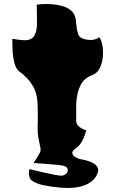

<svg xmlns="http://www.w3.org/2000/svg" viewBox="-20 -737 564 940"><path d="M373 42Q399 46 421 54.5Q443 63 454 76.5Q465 90 458 110Q452 129 432.5 147.5Q413 166 375.5 176Q338 186 279 182Q233 178 193.5 170Q154 162 131 143Q126 138 123.5 127Q121 116 121.5 105Q122 94 125 91Q125 91 144.5 96Q164 101 191.5 107Q219 113 244 118Q269 123 281 123Q296 122 304.5 113Q313 104 311.5 92.5Q310 81 295 76Q288 73 264 70.5Q240 68 212.5 66Q185 64 164.5 62.5Q144 61 144 61Q144 61 150 52Q156 43 163.5 31Q171 19 176 9Q181 -1 177 -17.5Q173 -34 168.5 -58.5Q164 -83 164 -116Q165 -119 165 -140Q165 -161 165 -186Q165 -211 164 -223Q163 -281 139 -319.5Q115 -358 76 -386Q58 -399 50.5 -428.5Q43 -458 41.5 -491Q40 -524 40 -547Q45 -546 67 -543Q89 -540 105 -540Q137 -541 149.5 -565Q162 -589 161 -626L160 -714Q169 -716 190.5 -717Q212 -718 238 -716Q264 -714 288.5 -706.5Q313 -699 330.5 -683Q348 -667 351 -640Q352 -638 352 -633Q352 -628 352 -622H353Q354 -609 357 -591Q360 -573 367 -561Q375 -551 389.5 -546.5Q404 -542 418.5 -541.5Q433 -541 440 -543Q451 -546 456 -548.5Q461 -551 465 -555Q475 -545 480.5 -518.5Q486 -492 483.5 -460.5Q481 -429 468.5 -403.5Q456 -378 431 -369Q392 -355 374 -319.5Q356 -284 353 -228V-143Q355 -127 367 -117Q379 -107 390.5 -103Q402 -99 402 -99Q402 -99 397.5 -82.5Q393 -66 381.5 -45Q370 -24 348 -8Q331 4 334.5 15Q338 26 350.5 33Q363 40 373 42Z"/></svg>

Font: Potta One
Style: Regular
Weight: 400
Designer: 108,108go
Foundry: Font Zone 108
Version: Version 1.000